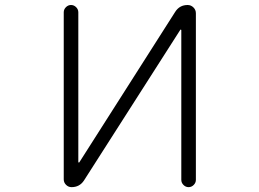

<svg xmlns="http://www.w3.org/2000/svg" viewBox="-20 -774 1040 772"><path d="M767.6 -50.8Q767.6 -39.1 758.8 -30.3Q750 -21.5 738.3 -21.5Q726.6 -21.5 717.8 -30.3Q709 -39.1 709 -50.8V-652.3Q709 -654.3 707.5 -654.8Q706.1 -655.3 705.1 -654.3L317.4 -47.9Q299.8 -21.5 267.6 -21.5Q254.9 -21.5 245.6 -30.8Q236.3 -40 236.3 -52.7V-724.6Q236.3 -736.3 245.1 -745.1Q253.9 -753.9 265.6 -753.9Q277.3 -753.9 286.1 -745.1Q294.9 -736.3 294.9 -724.6V-123Q294.9 -121.1 296.4 -120.6Q297.9 -120.1 298.8 -121.1L684.6 -726.6Q702.1 -753.9 734.4 -753.9Q748 -753.9 757.8 -744.1Q767.6 -734.4 767.6 -720.7Z"/></svg>

Font: Rounded Mgen+ 1mn light
Style: Regular
Weight: 200
Designer: [Source Han Sans]
Ryoko NISHIZUKA  (kana & ideographs); Paul D. Hunt (Latin, Greek & Cyrillic); Wenlong ZHANG  (bopomofo
Version: Version 1.059.20150602